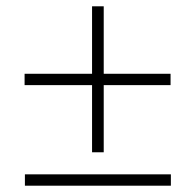

<svg xmlns="http://www.w3.org/2000/svg" viewBox="-20 -643 620 609"><path d="M272 -160V-373H58V-409H272V-623H309V-409H521V-373H309V-160ZM59 -54V-90H522V-54Z"/></svg>

Font: Cantarell Light
Style: Regular
Weight: 300
Designer: Dave Crossland, Nikolaus Waxweiler, Florian Fecher, Jacques Le Bailly, Eben Sorkin, Alexei Vanyashin, Alexios Zavras, Em
Version: Version 0.303